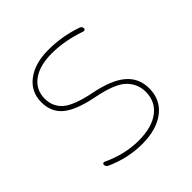

<svg xmlns="http://www.w3.org/2000/svg" viewBox="-149 -650 779 779"><g transform="rotate(-45 241.0 -260.0)"><path d="M236 -10Q311 -10 353.5 -42Q396 -74 396 -130Q396 -175 363.5 -208Q331 -241 234 -260Q144 -278 105 -310.5Q66 -343 66 -400Q66 -459 112.5 -494.5Q159 -530 236 -530Q316 -530 390 -504Q401 -500 401 -489Q401 -485 397.5 -483Q394 -481 390 -482Q310 -510 236 -510Q166 -510 126 -480.5Q86 -451 86 -400Q86 -355 118 -326.5Q150 -298 238 -280Q330 -262 373 -225.5Q416 -189 416 -130Q416 -65 367.5 -27.5Q319 10 236 10Q154 10 77 -25Q66 -30 66 -41Q66 -45 69 -47Q72 -49 76 -48Q155 -10 236 -10Z"/></g></svg>

Font: Rounded Mplus 1c Thin
Style: Regular
Weight: 250
Version: Version 1.059.20150529